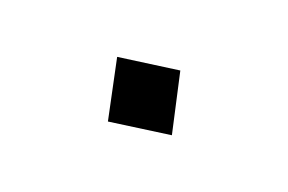

<svg xmlns="http://www.w3.org/2000/svg" viewBox="-48 -566 796 530"><g transform="rotate(-20 350.0 -300.5)"><path d="M385 -173 468 -333 317 -428 232 -269Z"/></g></svg>

Font: Kawkab Mono
Style: Bold
Weight: 700
Monospace: yes
Designer: Abdullah Arif
Foundry: Abdullah Arif
Version: Version 1.000;PS 000.500;hotconv 1.0.88;makeotf.lib2.5.64775